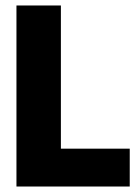

<svg xmlns="http://www.w3.org/2000/svg" viewBox="-20 -680 500 700"><path d="M40 0V-660H202V-138H453V0Z"/></svg>

Font: Bricolage Grotesque 48pt ExtraBold
Style: Regular
Weight: 800
Designer: Mathieu Triay
Foundry: Atelier Triay
Version: Version 1.000; ttfautohint (v1.8.4.7-5d5b);gftools[0.9.32]